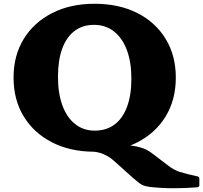

<svg xmlns="http://www.w3.org/2000/svg" viewBox="-20 -790 1079 1020"><path d="M1039 194Q1039 203 1029 205Q966 210 902 210Q838 210 775 203Q757 200 745.5 196.5Q734 193 720.5 183Q707 173 683 152L586 65Q571 51 552 40Q533 29 512.5 22.5Q492 16 472 16L555 -24Q604 -22 646.5 -19.5Q689 -17 725 -7Q761 3 790 26L874 90Q891 103 905 110.5Q919 118 934 123Q958 130 981.5 136Q1005 142 1029 147Q1039 149 1039 159ZM482 16Q354 16 257 -33.5Q160 -83 106 -171.5Q52 -260 52 -378Q52 -495 106 -583Q160 -671 257 -720.5Q354 -770 482 -770Q612 -770 709 -721Q806 -672 860 -583.5Q914 -495 914 -378Q914 -260 860 -171.5Q806 -83 709 -33.5Q612 16 482 16ZM483 -96Q545 -96 588.5 -128.5Q632 -161 655 -223Q678 -285 678 -372Q678 -460 654 -524Q630 -588 585.5 -623Q541 -658 479 -658Q419 -658 376 -625.5Q333 -593 310.5 -531.5Q288 -470 288 -382Q288 -294 311.5 -230Q335 -166 379 -131Q423 -96 483 -96Z"/></svg>

Font: Hahmlet Black
Style: Regular
Weight: 900
Version: Version 1.002